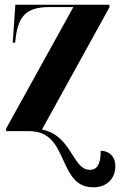

<svg xmlns="http://www.w3.org/2000/svg" viewBox="-20 -556 511 814"><path d="M376 238C437 238 469 197 469 149C469 105 441 84 407 83C407 138 393 164 361 164C327 164 309 134 287 100C259 56 229 8 158 -7L444 -525V-536H45L34 -375H44L47 -399C59 -492 97 -526 189 -526H291L6 -11V0H103C196 0 221 64 252 131C278 187 303 238 376 238Z"/></svg>

Font: Noto Serif Display Condensed ExtraBold
Style: Regular
Weight: 800
Width: 3
Designer: Monotype Design Team
Foundry: Monotype Imaging Inc.
Version: Version 2.009